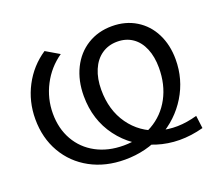

<svg xmlns="http://www.w3.org/2000/svg" viewBox="-119 -879 1212 1058"><g transform="rotate(-20 487.0 -349.5)"><path d="M56.9 -370.1Q56.9 -473.6 103.4 -562.1Q149.9 -650.7 232.9 -706.1L311.4 -659.9Q239.4 -610 198.9 -532Q158.3 -454 158.3 -366Q158.3 -278 196.8 -210.3Q235.3 -142.6 305 -105.1Q374.7 -67.6 465.6 -67.6Q562.4 -67.6 637.3 -110.1Q712.1 -152.7 753.1 -229.3Q794.1 -305.9 794.1 -404.1Q794.1 -468.7 773.9 -517.1Q753.7 -565.6 715.9 -591.7Q678.1 -617.9 626.3 -617.9Q574.3 -617.9 535.1 -590.8Q496 -563.7 474.8 -513.6Q453.6 -463.6 453.6 -397.9Q453.6 -278.3 513.4 -194.2Q573.3 -110.1 674.9 -80.2Q776.4 -50.3 896.1 -84.6L905.6 -9.7Q761.7 29 633.6 -11.6Q505.4 -52.1 428.4 -155.4Q351.3 -258.6 351.3 -398.7Q351.3 -489.1 386.1 -559.6Q420.9 -630 483.9 -669.1Q546.9 -708.1 628 -708.1Q707.3 -708.1 768.4 -670.9Q829.6 -633.7 863 -567.4Q896.4 -501.1 896.4 -416.1Q896.4 -300 837.1 -202.6Q777.7 -105.3 674.3 -48.6Q570.9 8.1 446.7 8.1Q332.7 8.1 244.4 -40Q156 -88.1 106.4 -174.1Q56.9 -260 56.9 -370.1Z"/></g></svg>

Font: iiserrat Thin
Style: Regular
Weight: 100
Designer: Akira Ohta
Foundry: Akira Ohta
Version: Version 1.200;Glyphs 3.3.1 (3343)